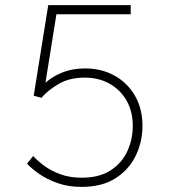

<svg xmlns="http://www.w3.org/2000/svg" viewBox="-20 -720 664 752"><path d="M299 12Q247.5 12 205.8 -2.8Q164 -17.5 133.5 -38.8Q103 -60 86 -79L110 -109Q126 -91 152.5 -71.2Q179 -51.5 215.8 -37.8Q252.5 -24 300 -24Q369 -24 413.2 -52.8Q457.5 -81.5 478.8 -128Q500 -174.5 500 -227Q500 -283.5 475.8 -326Q451.5 -368.5 409 -392.2Q366.5 -416 312 -416Q253 -416 211.5 -392.2Q170 -368.5 142 -337L112 -345L169 -700H492V-664H201L158 -396Q186.5 -421.5 225.8 -436.8Q265 -452 313 -452Q377.5 -452 428.5 -423.8Q479.5 -395.5 508.8 -344.8Q538 -294 538 -227Q538 -165.5 512 -111Q486 -56.5 433 -22.2Q380 12 299 12Z"/></svg>

Font: Overpass Thin
Style: Regular
Weight: 250
Designer: Delve Withrington, Dave Bailey, Thomas Jockin
Foundry: Delve Fonts LLC
Version: Version 4.000